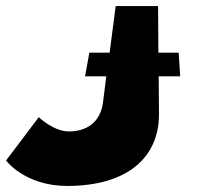

<svg xmlns="http://www.w3.org/2000/svg" viewBox="-24 -597 672 634"><path d="M500 -345H571L566 -423H499L498 -577H358L338 -423H271L257 -345H327L316 -258C307 -191 260 -163 203 -163C153 -163 104 -210 104 -210L-4 -67C-4 -67 58 17 198 17C393 17 501 -74 501 -220Z"/></svg>

Font: Hussar Milosc
Style: Bold
Weight: 700
Foundry: Cannot Into Space Fonts
Version: Version 1.02